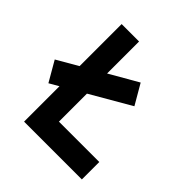

<svg xmlns="http://www.w3.org/2000/svg" viewBox="-188 -837 974 974"><g transform="rotate(45 299.0 -350.0)"><path d="M258 -700V-470.5L411 -558.5L473.5 -451L258 -326V-125H547.5V0H133V-254L82.5 -225L20 -333L133 -398.5V-700Z"/></g></svg>

Font: Urbanist
Style: Bold
Weight: 700
Designer: Corey Hu
Foundry: Corey Hu
Version: Version 1.330; ttfautohint (v1.8.4.7-5d5b)